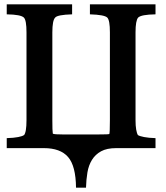

<svg xmlns="http://www.w3.org/2000/svg" viewBox="-20 -682 762 884"><path d="M330 182Q329 82 293.5 41Q258 0 182 0H11V-46Q44 -47 64 -51Q84 -55 90 -60V-59Q102 -72 102 -129V-533Q102 -589 90 -601Q76 -615 11 -616V-662H312V-616Q244 -614 234 -601Q221 -588 221 -533V-129Q221 -103 221.5 -88Q222 -73 223 -68Q223 -66 226 -65L225 -66Q232 -63 268 -63H434Q481 -63 483 -65V-64Q486 -68 486 -129V-533Q486 -589 474 -601Q461 -614 394 -616V-662H696V-616Q630 -615 616 -601Q604 -587 604 -533V-129Q604 -103 607 -85.5Q610 -68 615 -60Q623 -55 643.5 -51Q664 -47 696 -46V0H515Q472 0 445.5 14.5Q419 29 403.5 54Q388 79 382.5 112Q377 145 376 182Z"/></svg>

Font: New Athena Unicode
Style: Bold
Weight: 700
Designer: J. Rusten 1997; rev. by R. Hancock 2001, 2002, rev. by D. Mastronarde 2002-2021
Foundry: Society for Classical Studies (formerly American Philological Association)
Version: Version 5.008